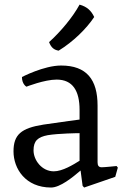

<svg xmlns="http://www.w3.org/2000/svg" viewBox="-20 -796 540 833"><path d="M38.6 -139.2C38.6 -64.5 90.3 17.6 201.7 17.6C240.7 17.6 294.9 -26.4 329.6 -56.2L338.4 10.3L345.2 17.6L480 -28.8L491.2 -68.8L485.8 -75.7C485.8 -75.7 434.1 -70.3 421.4 -70.3C407.7 -70.3 403.3 -78.1 403.3 -92.3V-337.9C403.3 -450.7 356 -511.7 245.1 -511.7C170.4 -511.7 75.2 -461.9 75.2 -461.9C75.2 -430.2 94.7 -419.9 94.7 -419.9C94.7 -419.9 172.9 -450.7 225.6 -450.7C295.9 -450.7 325.2 -401.4 325.2 -319.3V-277.3C318.8 -276.4 260.3 -269 168.5 -255.4C71.8 -240.2 38.6 -211.9 38.6 -139.2ZM125.5 -143.6C125.5 -185.1 144 -201.2 187 -209.5C233.9 -217.3 319.8 -218.3 325.2 -218.3V-98.6C297.9 -81.5 251 -52.7 213.4 -52.7C161.6 -52.7 125.5 -101.1 125.5 -143.6ZM234.4 -576.2C297.9 -615.2 355 -671.4 388.7 -722.2C376 -749.5 357.4 -767.1 325.2 -775.9C295.4 -721.2 243.7 -659.2 192.9 -613.3C202.1 -588.9 214.8 -579.6 234.4 -576.2Z"/></svg>

Font: Trykker
Style: Regular
Weight: 400
Designer: Magnus Gaarde
Foundry: Magnus Gaarde
Version: Version 1.001